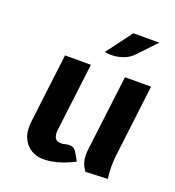

<svg xmlns="http://www.w3.org/2000/svg" viewBox="-136 -848 885 969"><g transform="rotate(20 306.5 -363.5)"><path d="M203 13Q168.5 13 138.8 -4.5Q109 -22 93 -57.8Q77 -93.5 84 -148L129 -517H268L223 -150Q220 -125.5 228.2 -109.2Q236.5 -93 262 -93Q272 -93 281.5 -95.8Q291 -98.5 305 -99Q328.5 -100.5 342.2 -78.8Q356 -57 368 -33Q315 -7 276.2 3Q237.5 13 203 13ZM427 0Q407 -27 402.2 -53.5Q397.5 -80 401 -110L451 -517H591L544 -131Q540.5 -103.5 540.5 -72Q540.5 -40.5 545 -5ZM312 -602 415 -740H554L464 -645Q441.5 -621 412.2 -610.5Q383 -600 355.8 -598.8Q328.5 -597.5 312 -602Z"/></g></svg>

Font: Expletus Sans
Style: Italic
Weight: 400
Italic angle: -7°
Designer: Jasper de Waard
Foundry: Designtown
Version: Version 7.500